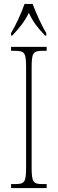

<svg xmlns="http://www.w3.org/2000/svg" viewBox="-20 -951 293 971"><path d="M36 -784V-771H42C78 -810 102 -838 126 -886C148 -838 171 -810 208 -771H214V-784C190 -822 162 -886 145 -931H104C89 -886 59 -822 36 -784ZM36 0H216V-20H196C146 -20 140 -31 140 -108V-606C140 -683 146 -694 196 -694H216V-714H36V-694H56C106 -694 112 -683 112 -606V-108C112 -31 106 -20 56 -20H36Z"/></svg>

Font: Noto Serif ExtraCondensed Thin
Style: Regular
Weight: 100
Width: 2
Designer: Monotype Design Team
Foundry: Monotype Imaging Inc.
Version: Version 2.013